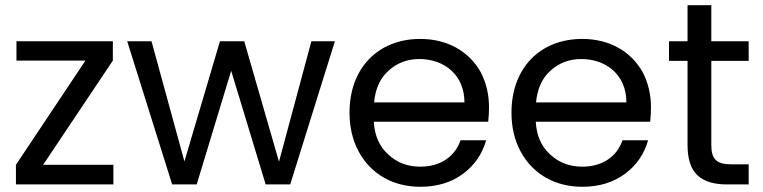

<svg xmlns="http://www.w3.org/2000/svg" viewBox="-20 -706 2919 735"><path d="M412 -474V-548H43V-474H307L41 -75V0H414V-75H145Z M639 0H733L865 -435L997 0H1091L1262 -548H1172L1048 -87L915 -548H822L686 -88L560 -548H467Z M1353 -126C1400 -39 1485 9 1589 9C1654 9 1709 -8 1753 -41C1797 -74 1826 -116 1841 -169H1743C1722 -108 1668 -68 1589 -68C1541 -68 1500 -83 1467 -114C1433 -144 1414 -186 1411 -240H1849C1851 -259 1852 -278 1852 -295C1852 -345 1841 -390 1820 -430C1776 -509 1693 -557 1589 -557C1428 -557 1318 -446 1318 -275C1318 -218 1330 -169 1353 -126ZM1468 -436C1500 -465 1539 -480 1585 -480C1681 -480 1758 -419 1758 -314H1412C1417 -366 1435 -407 1468 -436Z M1973 -126C2020 -39 2105 9 2209 9C2274 9 2329 -8 2373 -41C2417 -74 2446 -116 2461 -169H2363C2342 -108 2288 -68 2209 -68C2161 -68 2120 -83 2087 -114C2053 -144 2034 -186 2031 -240H2469C2471 -259 2472 -278 2472 -295C2472 -345 2461 -390 2440 -430C2396 -509 2313 -557 2209 -557C2048 -557 1938 -446 1938 -275C1938 -218 1950 -169 1973 -126ZM2088 -436C2120 -465 2159 -480 2205 -480C2301 -480 2378 -419 2378 -314H2032C2037 -366 2055 -407 2088 -436Z M2541 -473H2612V-150C2612 -43 2663 0 2764 0H2846V-77H2779C2723 -77 2703 -97 2703 -150V-473H2846V-548H2703V-686H2612V-548H2541Z"/></svg>

Font: Poppins
Style: Regular
Weight: 400
Designer: Ninad Kale (Devanagari), Jonny Pinhorn (Latin)
Foundry: Indian Type Foundry
Version: 4.004